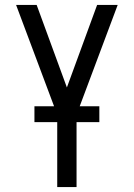

<svg xmlns="http://www.w3.org/2000/svg" viewBox="-20 -755 540 775"><path d="M211 0V-292L45 -735H128L250 -402L372 -735H455L289 -292V0ZM119 -262V-326H381V-262Z"/></svg>

Font: Iosevka SS18
Style: Regular
Weight: 400
Monospace: yes
Designer: Belleve Invis
Foundry: Belleve Invis
Version: Version 25.1.1; ttfautohint (v1.8.4)